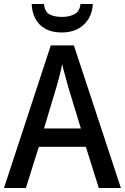

<svg xmlns="http://www.w3.org/2000/svg" viewBox="-20 -995 627 964"><path d="M476 -51 411 -258H175L110 -51H0L235 -767H351L587 -51ZM322 -560Q317 -581 307 -615.5Q297 -650 292 -673Q287 -646 278.5 -613Q270 -580 264 -560L201 -350H386ZM446 -975Q443 -911 401 -871.5Q359 -832 290 -832Q220 -832 181 -870Q142 -908 139 -975H201Q204 -936 228.5 -923Q253 -910 292 -910Q327 -910 353.5 -923.5Q380 -937 384 -975Z"/></svg>

Font: Noto Sans Tamil UI SemiCondensed Medium
Style: Regular
Weight: 500
Width: 4
Designer: Jelle Bosma - Monotype Design Team
Foundry: Monotype Imaging Inc.
Version: Version 2.004; ttfautohint (v1.8.4.7-5d5b)